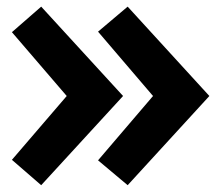

<svg xmlns="http://www.w3.org/2000/svg" viewBox="-20 -548 640 564"><path d="M101 -4 15 -78.5 176 -266 15 -453.5 101 -528.5 341.5 -266ZM355 -4 268 -77 429.5 -266 268 -455 355 -528.5 595 -266Z"/></svg>

Font: Google Sans Code
Style: Regular
Weight: 400
Monospace: yes
Designer: Google Sans Code Authors
Foundry: Google LLC
Version: Version 6.000